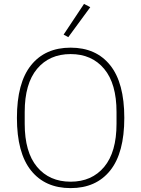

<svg xmlns="http://www.w3.org/2000/svg" viewBox="-20 -955 726 987"><path d="M343 12Q212 12 139.5 -78.5Q67 -169 67 -349Q67 -529 139.5 -619.5Q212 -710 343 -710Q474 -710 546.5 -619.5Q619 -529 619 -349Q619 -169 546.5 -78.5Q474 12 343 12ZM343 -21Q452 -21 515.5 -97Q579 -173 579 -319V-379Q579 -525 515.5 -601Q452 -677 343 -677Q234 -677 170.5 -601Q107 -525 107 -379V-319Q107 -173 170.5 -97Q234 -21 343 -21ZM331 -764 307 -777 412 -935 444 -918Z"/></svg>

Font: IBM Plex Sans Devanagari ExtraLight
Style: Regular
Weight: 200
Designer: Mike Abbink, Paul van der Laan, Pieter van Rosmalen, Erin McLaughlin
Foundry: Bold Monday
Version: Version 1.1